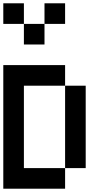

<svg xmlns="http://www.w3.org/2000/svg" viewBox="-20 -1145 665 1165"><path d="M0 0V-750H375V-625H125V-125H375V0ZM0 -1000V-1125H125V-1000ZM125 -875V-1000H250V-875ZM250 -1000V-1125H375V-1000ZM375 -125V-625H500V-125Z"/></svg>

Font: Galmuri7 Regular
Style: Regular
Weight: 400
Designer: Lee Minseo (quiple)
Version: Version 2.399;hotconv 1.1.1;makeotfexe 2.6.0 DEVELOPMENT